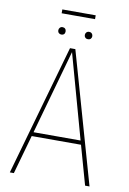

<svg xmlns="http://www.w3.org/2000/svg" viewBox="-95 -927 660 985"><g transform="rotate(10 235.0 -435.0)"><path d="M321.8 -870.1V-850.1H147.9V-870.1ZM165 -742.2Q156.7 -742.2 151.4 -747.6Q146 -752.9 146 -761.2Q146 -769.5 151.4 -775.1Q156.7 -780.8 165 -780.8Q173.8 -780.8 179 -775.4Q184.1 -770 184.1 -761.2Q184.1 -752.4 179 -747.3Q173.8 -742.2 165 -742.2ZM304.2 -780.8Q312.5 -780.8 317.9 -775.1Q323.2 -769.5 323.2 -761.2Q323.2 -752.9 317.9 -747.6Q312.5 -742.2 304.2 -742.2Q294.9 -742.2 289.6 -747.6Q284.2 -752.9 284.2 -761.2Q284.2 -769.5 289.6 -775.1Q294.9 -780.8 304.2 -780.8ZM419.9 0 362.8 -203.1H106L48.8 0H27.8L221.2 -681.2H249L442.9 0ZM111.8 -224.1H356.9L234.9 -663.1Z"/></g></svg>

Font: Fira Sans Compressed Thin
Style: Regular
Weight: 100
Width: 1
Designer: Carrois Corporate & Edenspiekermann AG
Foundry: Carrois Corporate GbR & Edenspiekermann AG
Version: Version 4.203;PS 004.203;hotconv 1.0.88;makeotf.lib2.5.64775